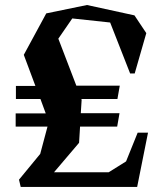

<svg xmlns="http://www.w3.org/2000/svg" viewBox="-20 -740 648 760"><path d="M210.9 -586.9 282.2 -400.9H454.1L444.8 -348.1H301.8L303.2 -345.2L299.8 -292H453.1L443.8 -238.8H296.9L293 -174.8L193.8 -58.1H410.2L479 -101.1L524.9 -214.8H565.9L522.9 0H62L55.2 -28.8L139.2 -130.9L168 -238.8H42V-291H161.1L140.1 -348.1H43V-399.9H120.1L74.2 -522.9L163.1 -687L324.2 -720.2L512.2 -679.2L559.1 -608.9L513.2 -449.2H495.1L416 -650.9L266.1 -667Z"/></svg>

Font: Ortica Angular Bold
Style: Regular
Weight: 700
Designer: Benedetta Bovani
Foundry: Collletttivo
Version: Version 2.000;Glyphs 3.1.2 (3151)